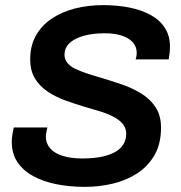

<svg xmlns="http://www.w3.org/2000/svg" viewBox="-20 -718 707 750"><path d="M312 12Q252 12 200 1.5Q148 -9 109 -30.5Q70 -52 48 -85Q26 -118 26 -163Q26 -177 28.5 -193Q31 -209 34 -220H165Q164 -214 161.5 -203.5Q159 -193 159 -185Q159 -158 176 -138.5Q193 -119 225 -109Q257 -99 301 -99Q346 -99 378.5 -106Q411 -113 432 -125.5Q453 -138 463 -156Q473 -174 473 -195Q473 -218 459.5 -234Q446 -250 423 -262Q400 -274 371 -283Q342 -292 310 -301Q273 -312 235.5 -325.5Q198 -339 166.5 -360Q135 -381 116.5 -411.5Q98 -442 98 -486Q98 -540 120.5 -579.5Q143 -619 182.5 -645.5Q222 -672 273.5 -685Q325 -698 382 -698Q438 -698 485.5 -688.5Q533 -679 568.5 -659.5Q604 -640 624 -609Q644 -578 644 -536Q644 -527 643 -515.5Q642 -504 639 -486H510Q513 -497 513.5 -502.5Q514 -508 514 -511Q514 -547 480.5 -567.5Q447 -588 389 -588Q342 -588 306.5 -578Q271 -568 251.5 -549.5Q232 -531 232 -504Q232 -486 243 -472.5Q254 -459 273.5 -449.5Q293 -440 318.5 -431.5Q344 -423 372 -415Q412 -403 453.5 -389Q495 -375 530.5 -353.5Q566 -332 587.5 -299.5Q609 -267 609 -220Q609 -156 583.5 -112Q558 -68 515.5 -40.5Q473 -13 420 -0.5Q367 12 312 12Z"/></svg>

Font: Archivo SemiBold SemiBold
Style: Italic
Weight: 600
Italic angle: -10°
Version: Version 2.001